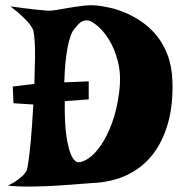

<svg xmlns="http://www.w3.org/2000/svg" viewBox="-20 -701 704 728"><path d="M19.5 -676.8Q53.7 -671.9 79.1 -668.9Q104.5 -666 121.1 -664.1Q140.6 -662.1 154.3 -661.1Q169.9 -659.2 192.9 -663.1Q215.8 -667 241.7 -671.4Q267.6 -675.8 295.9 -679.2Q324.2 -682.6 350.6 -679.7Q368.2 -677.7 395.5 -671.9Q422.9 -666 453.6 -653.3Q484.4 -640.6 515.6 -619.6Q546.9 -598.6 572.8 -567.4Q598.6 -536.1 615.2 -493.2Q631.8 -450.2 633.8 -392.6Q636.7 -306.6 617.7 -236.8Q598.6 -167 560.1 -116.7Q521.5 -66.4 462.9 -38.1Q404.3 -9.8 327.1 -6.8Q267.6 -2 210 2Q185.5 3.9 158.7 4.9Q131.8 5.9 105.5 6.3Q79.1 6.8 54.7 5.9Q30.3 4.9 9.8 2.9Q32.2 -7.8 46.4 -18.6Q60.5 -29.3 68.4 -37.1Q77.1 -46.9 81.1 -54.7Q85 -65.4 88.9 -96.7Q92.8 -123 97.2 -171.9Q101.6 -220.7 106.4 -304.7L31.2 -309.6L28.3 -373L110.4 -382.8Q112.3 -444.3 112.8 -483.9Q113.3 -523.4 111.3 -545.9Q109.4 -572.3 106.4 -585Q102.5 -596.7 91.8 -610.4Q82 -622.1 64.9 -638.7Q47.9 -655.3 19.5 -676.8ZM316.4 -392.6V-324.2L225.6 -317.4Q224.6 -230.5 231.9 -184.1Q239.3 -137.7 249 -115.2Q259.8 -89.8 274.4 -85.9Q293 -85 316.4 -101.1Q339.8 -117.2 362.8 -150.4Q385.7 -183.6 404.3 -233.4Q422.9 -283.2 431.6 -349.6Q440.4 -416 427.2 -467.3Q414.1 -518.6 391.6 -553.2Q369.1 -587.9 345.7 -606Q322.3 -624 310.5 -624Q296.9 -624 286.1 -616.7Q275.4 -609.4 255.9 -583Q248 -569.3 241.2 -543.9Q235.4 -521.5 230.5 -484.4Q225.6 -447.3 223.6 -388.7Z"/></svg>

Font: Irish Grover
Style: Regular
Weight: 400
Designer: Squid
Foundry: Font Diner, Inc DBA Sideshow
Version: Version 1.001